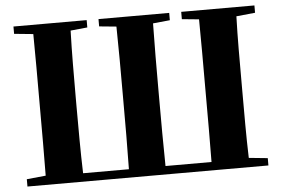

<svg xmlns="http://www.w3.org/2000/svg" viewBox="-52 -820 1311 893"><g transform="rotate(-5 603.5 -373.5)"><path d="M1166 -712.9 1078.1 -704.1Q1075.7 -628.4 1075.4 -550.8Q1075.2 -473.1 1075.2 -395V-351.1Q1075.2 -274.4 1075.4 -197.3Q1075.7 -120.1 1078.1 -43L1166 -34.2V0H41V-34.2L129.9 -43Q130.9 -120.1 130.9 -197.3Q130.9 -274.4 130.9 -351.1V-395Q130.9 -473.1 130.9 -550.8Q130.9 -628.4 129.9 -704.1L41 -712.9V-747.1H382.8V-712.9L304.2 -705.1Q301.8 -628.4 301.3 -550.8Q300.8 -473.1 300.8 -395V-351.1Q300.8 -272.5 301.3 -194.1Q301.8 -115.7 304.2 -39.1H518.1Q519.5 -117.2 519.8 -196.8Q520 -276.4 520 -357.9V-392.1Q520 -472.2 519.8 -550.3Q519.5 -628.4 518.1 -705.1L438 -712.9V-747.1H768.1V-712.9L689 -705.1Q687.5 -627.9 687.3 -550.3Q687 -472.7 687 -393.1V-357.9Q687 -273.9 687.3 -194.8Q687.5 -115.7 689 -39.1H903.8Q904.8 -115.7 904.8 -194.1Q904.8 -272.5 904.8 -351.1V-395Q904.8 -473.1 904.8 -550.8Q904.8 -628.4 903.8 -705.1L824.2 -712.9V-747.1H1166Z"/></g></svg>

Font: Source Han Serif JP Heavy
Style: Regular
Weight: 900
Designer: Ryoko NISHIZUKA  (kana & ideographs); Frank Grießhammer (Latin, Greek & Cyrillic); Wenlong ZHANG  (bopomofo); Sandoll Co
Foundry: Adobe Systems Incorporated
Version: Version 1.001;PS 1.001;hotconv 16.6.54;makeotf.lib2.5.65590